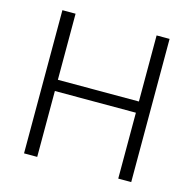

<svg xmlns="http://www.w3.org/2000/svg" viewBox="-106 -836 950 943"><g transform="rotate(15 369.0 -364.0)"><path d="M97 0H164V-335H576V0H642V-728H576V-392H164V-728H97Z"/></g></svg>

Font: Wafeq Light
Style: Regular
Weight: 300
Designer: Rasmus Andersson & Azza Alameddine
Foundry: Google & TypeTogether
Version: Version 3.000;January 28, 2025;FontCreator 15.0.0.3014 64-bi